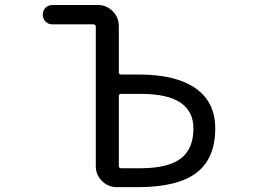

<svg xmlns="http://www.w3.org/2000/svg" viewBox="-20 -775 1040 774"><path d="M468.8 -396.5Q459 -396.5 459 -386.7V-106.4Q459 -96.7 468.8 -96.7H543.9Q657.2 -96.7 708.5 -135.7Q759.8 -174.8 759.8 -256.8Q759.8 -396.5 548.8 -396.5Q547.9 -396.5 545.9 -396.5ZM366.2 -667Q366.2 -676.8 356.4 -676.8H191.4Q174.8 -676.8 163.6 -688Q152.3 -699.2 152.3 -715.8Q152.3 -732.4 163.6 -743.7Q174.8 -754.9 191.4 -754.9H374Q409.2 -754.9 434.1 -730Q459 -705.1 459 -669.9V-484.4Q459 -474.6 468.8 -474.6H539.1Q689.5 -474.6 768.6 -418.9Q847.7 -363.3 847.7 -257.8Q847.7 -135.7 771.5 -78.1Q695.3 -20.5 534.2 -20.5H451.2Q416 -20.5 391.1 -45.4Q366.2 -70.3 366.2 -105.5Z"/></svg>

Font: Rounded-X Mgen+ 1mn regular
Style: Regular
Weight: 400
Designer: [Source Han Sans]
Ryoko NISHIZUKA  (kana & ideographs); Paul D. Hunt (Latin, Greek & Cyrillic); Wenlong ZHANG  (bopomofo
Version: Version 1.059.20150602